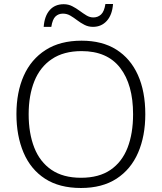

<svg xmlns="http://www.w3.org/2000/svg" viewBox="-20 -928 808 958"><path d="M705 -358Q705 -249 669 -166Q633 -83 561.5 -36.5Q490 10 384 10Q276 10 204.5 -36.5Q133 -83 97.5 -166.5Q62 -250 62 -359Q62 -468 98.5 -550Q135 -632 207.5 -678.5Q280 -725 387 -725Q490 -725 560.5 -680.5Q631 -636 668 -554Q705 -472 705 -358ZM123 -358Q123 -263 151 -191.5Q179 -120 237 -80.5Q295 -41 384 -41Q474 -41 531.5 -80.5Q589 -120 616.5 -191Q644 -262 644 -358Q644 -506 579.5 -589.5Q515 -673 387 -673Q298 -673 239 -633.5Q180 -594 151.5 -523Q123 -452 123 -358ZM198 -794Q202 -848 228 -877.5Q254 -907 298 -907Q321 -907 340.5 -897Q360 -887 377.5 -874Q395 -861 411.5 -851Q428 -841 446 -841Q468 -841 484 -855.5Q500 -870 506 -908H544Q540 -854 513 -824Q486 -794 444 -794Q421 -794 401.5 -804Q382 -814 365 -827Q348 -840 331 -850Q314 -860 294 -860Q272 -860 257 -846Q242 -832 236 -794Z"/></svg>

Font: BC Sans Light
Style: Regular
Weight: 300
Designer: Monotype Design Team
Foundry: Monotype Imaging Inc.
Version: Version 2.000;GOOG;noto-source:20170915:90ef993387c0